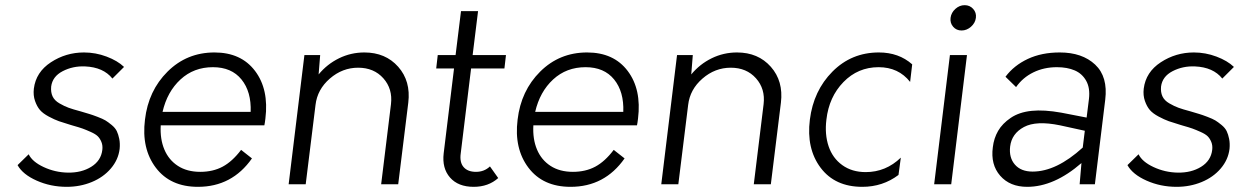

<svg xmlns="http://www.w3.org/2000/svg" viewBox="-20 -713 4803 743"><path d="M238 10Q176 10 122 -14Q68 -38 48 -74L91 -116Q105 -87 149 -66.5Q193 -46 242 -45Q295 -44 333 -67.5Q371 -91 376 -133Q378 -150 372.5 -163.5Q367 -177 358.5 -185.5Q350 -194 331 -202.5Q312 -211 299.5 -215.5Q287 -220 262 -227Q256 -229 252 -230Q225 -238 208 -244Q191 -250 168.5 -262Q146 -274 134.5 -287.5Q123 -301 115.5 -322.5Q108 -344 111 -370Q119 -434 177 -472Q235 -510 305 -510Q350 -510 392.5 -494Q435 -478 460 -454L415 -409Q380 -453 309 -456Q262 -458 222.5 -437.5Q183 -417 178 -378Q176 -356 183.5 -340Q191 -324 210 -313Q229 -302 245.5 -296Q262 -290 292 -282Q315 -275 325.5 -272Q336 -269 357 -261Q378 -253 388 -247Q398 -241 412 -229.5Q426 -218 432 -205.5Q438 -193 441.5 -175.5Q445 -158 443 -137Q438 -95 409 -61Q380 -27 335 -8.5Q290 10 238 10Z M1007 -254Q1005 -237 1003 -228H602Q599 -175 616 -134.5Q633 -94 668.5 -71Q704 -48 755 -48Q804 -48 841.5 -68Q879 -88 913 -133L955 -100Q878 10 746 10Q639 10 583 -64Q527 -138 541 -250Q554 -362 628.5 -436Q703 -510 810 -510Q913 -510 967 -438.5Q1021 -367 1007 -254ZM804 -453Q730 -453 678.5 -405.5Q627 -358 609 -280H950Q953 -358 914.5 -405.5Q876 -453 804 -453Z M1390 -510Q1472 -510 1521 -454.5Q1570 -399 1560 -316L1521 0H1455L1493 -310Q1500 -369 1463.5 -410Q1427 -451 1366 -451Q1305 -451 1256.5 -409Q1208 -367 1201 -307L1163 0H1097L1158 -500H1219L1213 -425Q1246 -465 1292 -487.5Q1338 -510 1390 -510Z M1876 -69 1908 -24Q1870 10 1813 10Q1753 10 1721.5 -26Q1690 -62 1697 -120L1737 -448H1668L1674 -500H1743L1764 -670H1830L1809 -500H1938L1932 -448H1803L1763 -120Q1758 -85 1774 -66.5Q1790 -48 1822 -48Q1854 -48 1876 -69Z M2449 -254Q2447 -237 2445 -228H2044Q2041 -175 2058 -134.5Q2075 -94 2110.5 -71Q2146 -48 2197 -48Q2246 -48 2283.5 -68Q2321 -88 2355 -133L2397 -100Q2320 10 2188 10Q2081 10 2025 -64Q1969 -138 1983 -250Q1996 -362 2070.5 -436Q2145 -510 2252 -510Q2355 -510 2409 -438.5Q2463 -367 2449 -254ZM2246 -453Q2172 -453 2120.5 -405.5Q2069 -358 2051 -280H2392Q2395 -358 2356.5 -405.5Q2318 -453 2246 -453Z M2832 -510Q2914 -510 2963 -454.5Q3012 -399 3002 -316L2963 0H2897L2935 -310Q2942 -369 2905.5 -410Q2869 -451 2808 -451Q2747 -451 2698.5 -409Q2650 -367 2643 -307L2605 0H2539L2600 -500H2661L2655 -425Q2688 -465 2734 -487.5Q2780 -510 2832 -510Z M3317 10Q3211 10 3155.5 -64Q3100 -138 3114 -250Q3128 -362 3201.5 -436Q3275 -510 3381 -510Q3458 -510 3510 -464L3502 -396Q3457 -453 3380 -453Q3300 -453 3244 -395.5Q3188 -338 3178 -250Q3171 -193 3186.5 -147Q3202 -101 3239.5 -74Q3277 -47 3330 -47Q3408 -47 3466 -103L3457 -36Q3396 10 3317 10Z M3701 -595Q3681 -595 3668.5 -609.5Q3656 -624 3658.5 -644Q3661 -664 3677 -678.5Q3693 -693 3713 -693Q3733 -693 3746 -678.5Q3759 -664 3756.5 -644Q3754 -624 3737.5 -609.5Q3721 -595 3701 -595ZM3595 0 3656 -500H3722L3661 0Z M4081 -510Q4168 -510 4218 -463Q4268 -416 4257 -327L4217 0H4158L4165 -82Q4059 10 3955 10Q3888 10 3850.5 -33Q3813 -76 3822 -143Q3826 -178 3842.5 -206.5Q3859 -235 3891.5 -257Q3924 -279 3972 -284Q4020 -289 4087 -277L4185 -258L4194 -330Q4199 -372 4183.5 -400Q4168 -428 4139 -440.5Q4110 -453 4070 -453Q4020 -453 3979 -433Q3938 -413 3912 -376L3871 -416Q3904 -460 3957.5 -485Q4011 -510 4081 -510ZM3976 -49Q4068 -49 4170 -142L4178 -207L4082 -228Q3990 -247 3942.5 -221.5Q3895 -196 3889 -146Q3884 -103 3907.5 -76Q3931 -49 3976 -49Z M4533 10Q4471 10 4417 -14Q4363 -38 4343 -74L4386 -116Q4400 -87 4444 -66.5Q4488 -46 4537 -45Q4590 -44 4628 -67.5Q4666 -91 4671 -133Q4673 -150 4667.5 -163.5Q4662 -177 4653.5 -185.5Q4645 -194 4626 -202.5Q4607 -211 4594.5 -215.5Q4582 -220 4557 -227Q4551 -229 4547 -230Q4520 -238 4503 -244Q4486 -250 4463.5 -262Q4441 -274 4429.5 -287.5Q4418 -301 4410.5 -322.5Q4403 -344 4406 -370Q4414 -434 4472 -472Q4530 -510 4600 -510Q4645 -510 4687.5 -494Q4730 -478 4755 -454L4710 -409Q4675 -453 4604 -456Q4557 -458 4517.5 -437.5Q4478 -417 4473 -378Q4471 -356 4478.5 -340Q4486 -324 4505 -313Q4524 -302 4540.5 -296Q4557 -290 4587 -282Q4610 -275 4620.5 -272Q4631 -269 4652 -261Q4673 -253 4683 -247Q4693 -241 4707 -229.5Q4721 -218 4727 -205.5Q4733 -193 4736.5 -175.5Q4740 -158 4738 -137Q4733 -95 4704 -61Q4675 -27 4630 -8.5Q4585 10 4533 10Z"/></svg>

Font: Orkney Light
Style: LightItalic
Weight: 300
Designer: Samuel Oakes and Alfredo Marco Pradil
Foundry: Alfredo Marco Pradil
Version: 1.0; ttfautohint (v1.5)